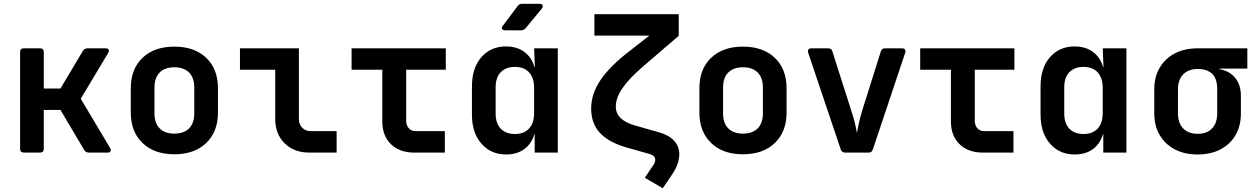

<svg xmlns="http://www.w3.org/2000/svg" viewBox="-20 -805 6640 1013"><path d="M106 0Q86 0 86 -20V-530Q86 -550 106 -550H191Q211 -550 211 -530V-338H299L417 -536Q425 -550 441 -550H538Q549 -550 553 -543Q557 -536 551 -526L406 -284L561 -24Q567 -14 563 -7Q559 0 548 0H449Q432 0 424 -14L299 -225H211V-20Q211 0 191 0Z M900 9Q794 9 732 -50.5Q670 -110 670 -211V-339Q670 -441 732 -500Q794 -559 900 -559Q1006 -559 1068 -500Q1130 -441 1130 -339V-211Q1130 -110 1068 -50.5Q1006 9 900 9ZM900 -100Q950 -100 977.5 -127.5Q1005 -155 1005 -207V-343Q1005 -395 977.5 -422.5Q950 -450 900 -450Q850 -450 822.5 -422.5Q795 -395 795 -343V-207Q795 -155 822.5 -127.5Q850 -100 900 -100Z M1612 0Q1531 0 1481.5 -49Q1432 -98 1432 -178V-437H1246V-550H1557V-178Q1557 -149 1574.5 -131Q1592 -113 1621 -113H1756V0Z M2165 0Q2088 0 2042.5 -44.5Q1997 -89 1997 -165V-437H1835V-550H2332V-437H2123V-168Q2123 -144 2136.5 -128.5Q2150 -113 2174 -113H2327V0Z M2645 -645Q2633 -645 2629 -652Q2625 -659 2633 -669L2711 -773Q2719 -785 2735 -785H2827Q2839 -785 2842.5 -778Q2846 -771 2839 -760L2753 -656Q2744 -645 2729 -645ZM2650 10Q2570 10 2520 -47Q2470 -104 2470 -200V-349Q2470 -446 2519.5 -503Q2569 -560 2650 -560Q2707 -560 2746 -531.5Q2785 -503 2800 -451H2802L2798 -550H2923V0H2801V-99H2800Q2785 -47 2746.5 -18.5Q2708 10 2650 10ZM2697 -98Q2745 -98 2771.5 -127Q2798 -156 2798 -209V-341Q2798 -394 2771.5 -423Q2745 -452 2697 -452Q2649 -452 2622 -424Q2595 -396 2595 -344V-206Q2595 -154 2622 -126Q2649 -98 2697 -98Z M3477 188 3382 133 3427 66Q3437 52 3437 39Q3437 16 3409 8L3289 -26Q3193 -53 3146 -103Q3099 -153 3099 -232Q3099 -310 3148.5 -383Q3198 -456 3302 -536L3406 -617H3116V-730H3561V-616L3377 -458Q3300 -392 3264.5 -340.5Q3229 -289 3229 -242Q3229 -172 3330 -143L3457 -107Q3510 -92 3537 -62Q3564 -32 3564 9Q3564 59 3527 114Z M3900 9Q3794 9 3732 -50.5Q3670 -110 3670 -211V-339Q3670 -441 3732 -500Q3794 -559 3900 -559Q4006 -559 4068 -500Q4130 -441 4130 -339V-211Q4130 -110 4068 -50.5Q4006 9 3900 9ZM3900 -100Q3950 -100 3977.5 -127.5Q4005 -155 4005 -207V-343Q4005 -395 3977.5 -422.5Q3950 -450 3900 -450Q3850 -450 3822.5 -422.5Q3795 -395 3795 -343V-207Q3795 -155 3822.5 -127.5Q3850 -100 3900 -100Z M4438 0Q4422 0 4416 -16L4244 -527Q4241 -538 4245.5 -544Q4250 -550 4260 -550H4350Q4368 -550 4372 -533L4473 -216Q4483 -186 4490.5 -155.5Q4498 -125 4501 -103Q4505 -125 4511.5 -155.5Q4518 -186 4527 -215L4627 -533Q4632 -550 4649 -550H4740Q4750 -550 4754.5 -544Q4759 -538 4756 -527L4585 -16Q4580 0 4563 0Z M5165 0Q5088 0 5042.5 -44.5Q4997 -89 4997 -165V-437H4835V-550H5332V-437H5123V-168Q5123 -144 5136.5 -128.5Q5150 -113 5174 -113H5327V0Z M5650 10Q5570 10 5520 -47Q5470 -104 5470 -200V-349Q5470 -446 5519.5 -503Q5569 -560 5650 -560Q5707 -560 5746 -531.5Q5785 -503 5800 -451H5802L5798 -550H5923V0H5801V-99H5800Q5785 -47 5746.5 -18.5Q5708 10 5650 10ZM5697 -98Q5745 -98 5771.5 -127Q5798 -156 5798 -209V-341Q5798 -394 5771.5 -423Q5745 -452 5697 -452Q5649 -452 5622 -424Q5595 -396 5595 -344V-206Q5595 -154 5622 -126Q5649 -98 5697 -98Z M6299 10Q6229 10 6178 -17Q6127 -44 6098.5 -92.5Q6070 -141 6070 -206V-334Q6070 -399 6098.5 -447.5Q6127 -496 6178 -523Q6229 -550 6299 -550H6561V-443H6414V-440Q6467 -431 6497 -394Q6527 -357 6527 -299V-206Q6527 -141 6499 -92.5Q6471 -44 6419.5 -17Q6368 10 6299 10ZM6299 -99Q6348 -99 6375 -127.5Q6402 -156 6402 -206V-334Q6402 -391 6375 -416Q6348 -441 6299 -441Q6250 -441 6222.5 -412.5Q6195 -384 6195 -334V-206Q6195 -156 6222.5 -127.5Q6250 -99 6299 -99Z"/></svg>

Font: Pitagon Sans Mono
Style: Bold
Weight: 700
Monospace: yes
Designer: Travis Tran
Foundry: Pitagon
Version: Version 1.001; ttfautohint (v1.8.4.7-5d5b);gftools[0.9.26]